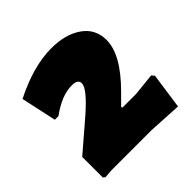

<svg xmlns="http://www.w3.org/2000/svg" viewBox="-144 -646 778 778"><g transform="rotate(-45 245.0 -257.0)"><path d="M254 -522Q334 -522 385 -486.5Q436 -451 436 -387Q436 -304 329 -197L285 -153L288 -148H365L462 -158L472 -146L450 8L306 0H76L40 3L31 -4V-122L159 -232Q241 -304 241 -334Q241 -357 206 -357Q148 -357 80 -307H59L26 -459Q150 -522 254 -522Z"/></g></svg>

Font: Alegreya Sans SC Black
Style: Regular
Weight: 900
Designer: Juan Pablo del Peral
Foundry: Huerta Tipografica
Version: Version 2.007